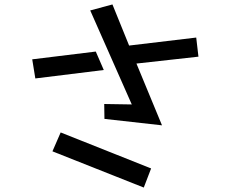

<svg xmlns="http://www.w3.org/2000/svg" viewBox="-20 -791 1040 864"><path d="M449 -323 573 -321 386 -744 486 -771 561 -586 863 -622 873 -536 594 -505 709 -227 450 -256ZM125 -524 411 -559 447 -476 139 -438ZM253 -195 660 -33 627 53 216 -110Z"/></svg>

Font: Stick
Style: Regular
Weight: 400
Designer: Fontworks Inc.
Foundry: Fontworks Inc.
Version: Version 1.100